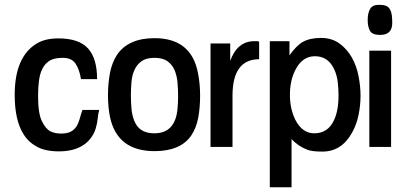

<svg xmlns="http://www.w3.org/2000/svg" viewBox="-20 -620 1675 810"><path d="M328.1 -156.2H398.4Q393.6 -137.7 392.1 -119.6Q390.6 -101.6 383.8 -78.1Q377 -54.7 361.3 -35.2Q345.7 -15.6 325.2 -3.9Q286.1 18.6 228.5 18.6Q170.9 18.6 134.8 -1.5Q98.6 -21.5 78.1 -55.7Q42 -114.3 42 -219.7Q42 -381.8 136.7 -437.5Q171.9 -458 226.6 -458Q312.5 -458 351.1 -416Q389.6 -374 389.6 -286.1H321.3V-288.1Q315.4 -325.2 299.3 -350.6Q283.2 -376 244.6 -376Q206.1 -376 186 -361.8Q166 -347.7 156.2 -324.2Q140.6 -291 140.6 -214.8Q140.6 -141.6 156.7 -108.9Q172.9 -76.2 191.9 -66.4Q210.9 -56.6 237.3 -56.6Q263.7 -56.6 278.3 -64.5Q293 -72.3 301.8 -85.4Q310.5 -98.6 315.4 -116.2Q326.2 -154.3 328.1 -156.2Z M815.4 -310.5Q824.2 -266.6 824.2 -216.8Q824.2 -167 816.4 -124Q808.6 -81.1 787.1 -48.8Q742.2 17.6 631.8 17.6Q475.6 17.6 444.3 -125Q435.5 -168 435.5 -217.8Q435.5 -267.6 443.8 -311.5Q452.1 -355.5 473.6 -388.7Q521.5 -459 631.8 -459Q788.1 -459 815.4 -310.5ZM546.9 -109.4Q567.4 -57.6 630.9 -57.6Q717.8 -57.6 728.5 -157.2Q731.4 -184.6 731.4 -212.9Q731.4 -241.2 729 -270.5Q726.6 -299.8 716.8 -323.2Q707 -346.7 687 -361.3Q667 -376 631.8 -376Q596.7 -376 577.1 -361.8Q557.6 -347.7 547.4 -325.2Q537.1 -302.7 534.7 -274.4Q532.2 -246.1 532.2 -217.8Q532.2 -189.5 534.7 -161.1Q537.1 -132.8 546.9 -109.4Z M1052.7 -446.3H1065.4Q1071.3 -446.3 1073.2 -443.4V-370.1Q960.9 -370.1 960.9 -215.8V0H868.2V-436.5H951.2V-363.3Q981.4 -446.3 1052.7 -446.3Z M1464.8 -59.6Q1420.9 19.5 1339.8 19.5Q1295.9 19.5 1276.4 11.7Q1238.3 -2.9 1210 -33.2V169.9H1118.2V-446.3H1201.2V-386.7Q1231.4 -428.7 1257.8 -443.4Q1288.1 -460 1334 -460Q1379.9 -460 1412.1 -436.5Q1444.3 -413.1 1464.4 -377.4Q1484.4 -341.8 1492.7 -298.3Q1501 -254.9 1501 -215.8Q1501 -176.8 1492.7 -135.3Q1484.4 -93.8 1464.8 -59.6ZM1408.2 -218.8Q1408.2 -245.1 1404.8 -273.9Q1401.4 -302.7 1390.6 -326.2Q1365.2 -382.8 1308.6 -382.8Q1255.9 -382.8 1226.6 -326.2Q1203.1 -281.2 1203.1 -219.7Q1203.1 -161.1 1225.6 -115.2Q1254.9 -57.6 1305.7 -57.6Q1363.3 -57.6 1388.7 -112.3Q1408.2 -152.3 1408.2 -218.8Z M1538.1 0V-406.2H1629.9V0ZM1634.8 -523.4Q1634.8 -472.7 1584 -472.7Q1550.8 -472.7 1541 -489.7Q1531.2 -506.8 1531.2 -536.1Q1531.2 -565.4 1541.5 -582.5Q1551.8 -599.6 1576.7 -599.6Q1601.6 -599.6 1611.3 -594.2Q1621.1 -588.9 1626 -579.1Q1634.8 -564.5 1634.8 -523.4Z"/></svg>

Font: RIT TN Joy
Style: Extra Bold
Weight: 800
Designer: Hussain K H
Foundry: Rachana Institute of Typography
Version: 1.6.2